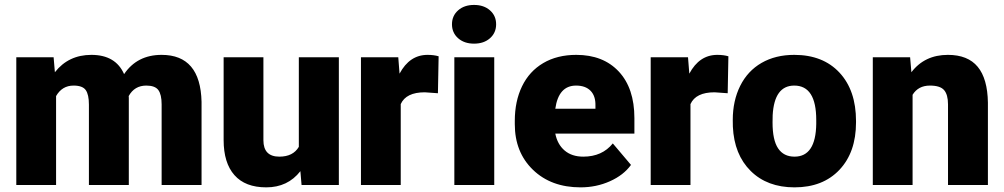

<svg xmlns="http://www.w3.org/2000/svg" viewBox="-20 -765 4150 794"><path d="M201.7 -528.3 207 -466.3Q263.2 -538.1 357.9 -538.1Q458 -538.1 493.2 -458.5Q546.9 -538.1 648.4 -538.1Q809.1 -538.1 813.5 -343.8V0H648.4V-333.5Q648.4 -374 634.8 -392.6Q621.1 -411.1 585 -411.1Q536.1 -411.1 512.2 -367.7L512.7 -360.8V0H347.7V-332.5Q347.7 -374 334.5 -392.6Q321.3 -411.1 284.2 -411.1Q236.8 -411.1 211.9 -367.7V0H47.4V-528.3Z M1222.2 -57.1Q1169.9 9.8 1081.1 9.8Q994.1 9.8 949.5 -40.8Q904.8 -91.3 904.8 -186V-528.3H1069.3V-185.1Q1069.3 -117.2 1135.3 -117.2Q1191.9 -117.2 1215.8 -157.7V-528.3H1381.3V0H1227.1Z M1791 -379.4 1736.8 -383.3Q1659.2 -383.3 1637.2 -334.5V0H1472.7V-528.3H1627L1632.3 -460.4Q1673.8 -538.1 1748 -538.1Q1774.4 -538.1 1793.9 -532.2Z M2023.9 0H1858.9V-528.3H2023.9ZM1849.1 -664.6Q1849.1 -699.7 1874.5 -722.2Q1899.9 -744.6 1940.4 -744.6Q1981 -744.6 2006.3 -722.2Q2031.7 -699.7 2031.7 -664.6Q2031.7 -629.4 2006.3 -606.9Q1981 -584.5 1940.4 -584.5Q1899.9 -584.5 1874.5 -606.9Q1849.1 -629.4 1849.1 -664.6Z M2380.9 9.8Q2259.3 9.8 2184.1 -62.7Q2108.9 -135.3 2108.9 -251.5V-265.1Q2108.9 -346.2 2138.9 -408.2Q2168.9 -470.2 2226.6 -504.2Q2284.2 -538.1 2363.3 -538.1Q2474.6 -538.1 2539.1 -469Q2603.5 -399.9 2603.5 -276.4V-212.4H2276.4Q2285.2 -168 2314.9 -142.6Q2344.7 -117.2 2392.1 -117.2Q2470.2 -117.2 2514.2 -171.9L2589.4 -83Q2558.6 -40.5 2502.2 -15.4Q2445.8 9.8 2380.9 9.8ZM2362.3 -411.1Q2290 -411.1 2276.4 -315.4H2442.4V-328.1Q2443.4 -367.7 2422.4 -389.4Q2401.4 -411.1 2362.3 -411.1Z M2989.3 -379.4 2935.1 -383.3Q2857.4 -383.3 2835.4 -334.5V0H2670.9V-528.3H2825.2L2830.6 -460.4Q2872.1 -538.1 2946.3 -538.1Q2972.7 -538.1 2992.2 -532.2Z M3010.3 -269Q3010.3 -348.1 3041 -409.9Q3071.8 -471.7 3129.4 -504.9Q3187 -538.1 3264.6 -538.1Q3383.3 -538.1 3451.7 -464.6Q3520 -391.1 3520 -264.6V-258.8Q3520 -135.3 3451.4 -62.7Q3382.8 9.8 3265.6 9.8Q3152.8 9.8 3084.5 -57.9Q3016.1 -125.5 3010.7 -241.2ZM3174.8 -258.8Q3174.8 -185.5 3197.8 -151.4Q3220.7 -117.2 3265.6 -117.2Q3353.5 -117.2 3355.5 -252.4V-269Q3355.5 -411.1 3264.6 -411.1Q3182.1 -411.1 3175.3 -288.6Z M3743.7 -528.3 3749 -466.3Q3803.7 -538.1 3899.9 -538.1Q3982.4 -538.1 4023.2 -488.8Q4064 -439.5 4065.4 -340.3V0H3900.4V-333.5Q3900.4 -373.5 3884.3 -392.3Q3868.2 -411.1 3825.7 -411.1Q3777.3 -411.1 3753.9 -373V0H3589.4V-528.3Z"/></svg>

Font: Vazir Black
Style: Black
Weight: 900
Designer: Saber Rastikerdar
Foundry: Saber Rastikerdar
Version: Version 30.0.0